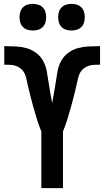

<svg xmlns="http://www.w3.org/2000/svg" viewBox="-20 -974 540 994"><path d="M194 0V-294Q181 -324 171.5 -355.5Q162 -387 153 -418.5Q144 -450 136 -482Q128 -514 121 -546V-547Q118 -560 114.5 -574Q111 -588 104 -600Q97 -612 85.5 -620.5Q74 -629 60.5 -633.5Q47 -638 32.5 -638.5Q18 -639 4 -639H2V-735H7Q35 -735 63 -733.5Q91 -732 118 -724.5Q145 -717 168 -699.5Q191 -682 204 -657.5Q217 -633 222 -605.5Q227 -578 231 -550.5Q235 -523 240 -495.5Q245 -468 250 -440Q255 -468 260 -495.5Q265 -523 269 -550.5Q273 -578 278 -605.5Q283 -633 296 -657.5Q309 -682 332 -699.5Q355 -717 382 -724.5Q409 -732 437 -733.5Q465 -735 493 -735H498V-639H496Q482 -639 467.5 -638.5Q453 -638 439.5 -633.5Q426 -629 414.5 -620.5Q403 -612 396 -600Q389 -588 385.5 -574Q382 -560 379 -547V-546Q372 -514 364 -482Q356 -450 347 -418.5Q338 -387 328.5 -355.5Q319 -324 306 -294V0ZM350 -816Q336 -816 322.5 -820Q309 -824 299 -834Q289 -844 285 -857.5Q281 -871 281 -885Q281 -899 285 -912.5Q289 -926 299 -936Q309 -946 322.5 -950Q336 -954 350 -954Q364 -954 377.5 -950Q391 -946 401 -936Q411 -926 415 -912.5Q419 -899 419 -885Q419 -871 415 -857.5Q411 -844 401 -834Q391 -824 377.5 -820Q364 -816 350 -816ZM150 -816Q136 -816 122.5 -820Q109 -824 99 -834Q89 -844 85 -857.5Q81 -871 81 -885Q81 -899 85 -912.5Q89 -926 99 -936Q109 -946 122.5 -950Q136 -954 150 -954Q164 -954 177.5 -950Q191 -946 201 -936Q211 -926 215 -912.5Q219 -899 219 -885Q219 -871 215 -857.5Q211 -844 201 -834Q191 -824 177.5 -820Q164 -816 150 -816Z"/></svg>

Font: Iosevka Curly
Style: Bold
Weight: 700
Monospace: yes
Designer: Belleve Invis
Foundry: Belleve Invis
Version: Version 22.1.2; ttfautohint (v1.8.4)